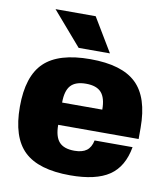

<svg xmlns="http://www.w3.org/2000/svg" viewBox="-80 -768 741 846"><g transform="rotate(10 290.0 -345.0)"><path d="M200.2 -200.2Q200.2 -147.9 221.4 -124Q242.7 -100.1 290 -100.1Q325.2 -100.1 344.5 -114.5Q363.8 -128.9 370.1 -160.2H540Q524.4 -70.8 464.8 -30.5Q405.3 9.8 290 9.8Q148.4 9.8 84.2 -51.8Q20 -113.3 20 -250Q20 -386.7 84.2 -448.2Q148.4 -509.8 290 -509.8Q431.6 -509.8 495.8 -448.2Q560.1 -386.7 560.1 -250V-200.2ZM200.2 -299.8H379.9Q379.9 -352.1 358.6 -376Q337.4 -399.9 290 -399.9Q242.7 -399.9 221.4 -376Q200.2 -352.1 200.2 -299.8ZM279.8 -700.2 370.1 -549.8H230L100.1 -700.2Z"/></g></svg>

Font: Fivo Sans Heavy
Style: Regular
Weight: 900
Designer: Alexander Slobzheninov
Foundry: Alexander Slobzheninov
Version: 1.0